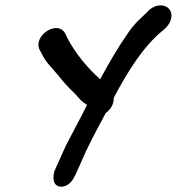

<svg xmlns="http://www.w3.org/2000/svg" viewBox="-20 -706 660 717"><path d="M128 -520 136 -505C142 -493 150 -479 164 -463L197 -425C218 -399 236 -378 258 -358L280 -334V-333C288 -326 296 -320 305 -314C283 -269 255 -219 231 -172C215 -140 203 -109 192 -87L186 -73L185 -72C180 -58 179 -46 180 -37C183 -6 210 -5 227 -13C238 -18 249 -28 256 -43L263 -56C276 -84 289 -115 301 -141C323 -188 349 -235 375 -284C387 -293 399 -306 403 -324C404 -329 405 -334 405 -341C456 -438 515 -533 589 -593C594 -597 613 -612 619 -636C626 -666 606 -686 580 -686C552 -686 535 -666 531 -663L530 -661C510 -642 478 -615 455 -578C420 -528 388 -473 354 -410C306 -453 261 -507 231 -565L224 -580C195 -635 102 -572 128 -520Z"/></svg>

Font: Stray Cat
Style: ExBlkCnObl
Weight: 1000
Version: Version 1.0